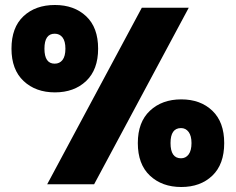

<svg xmlns="http://www.w3.org/2000/svg" viewBox="-20 -738 944 769"><path d="M26 -543Q26 -628 74 -673Q122 -718 200 -718Q277 -718 325 -673Q373 -628 373 -543Q373 -459 325 -413.5Q277 -368 200 -368Q123 -368 74.5 -413.5Q26 -459 26 -543ZM736 -707 357 0H169L548 -707ZM199 -603Q158 -603 158 -543Q158 -483 199 -483Q219 -483 230.5 -498Q242 -513 242 -543Q242 -573 230.5 -588Q219 -603 199 -603ZM532 -165Q532 -249 580.5 -294.5Q629 -340 706 -340Q783 -340 830.5 -294.5Q878 -249 878 -165Q878 -80 830.5 -34.5Q783 11 706 11Q629 11 580.5 -34.5Q532 -80 532 -165ZM705 -225Q663 -225 663 -165Q663 -104 705 -104Q724 -104 735.5 -119.5Q747 -135 747 -165Q747 -194 735.5 -209.5Q724 -225 705 -225Z"/></svg>

Font: Fz Poppins ExtBd
Style: Regular
Weight: 800
Designer: Ninad Kale (Devanagari), Jonny Pinhorn (Latin)
Foundry: Indian Type Foundry
Version: Vit hóa bi Vntype.Com & FontZin.Com